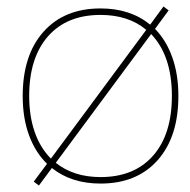

<svg xmlns="http://www.w3.org/2000/svg" viewBox="-20 -556 586 592"><path d="M84 4 125 -51Q89 -86 69.5 -139Q50 -192 50 -260Q50 -386 114 -458Q178 -530 290 -530Q382 -530 443 -480L484 -536L500 -524L458 -467Q493 -431 511.5 -378.5Q530 -326 530 -260Q530 -134 466 -62Q402 10 290 10Q200 10 140 -38L100 16ZM137 -67 431 -464Q376 -510 290 -510Q186 -510 128 -444Q70 -378 70 -260Q70 -198 87 -149Q104 -100 137 -67ZM290 -10Q394 -10 452 -76Q510 -142 510 -260Q510 -384 446 -451L152 -54Q207 -10 290 -10Z"/></svg>

Font: Enso Thin
Style: Regular
Weight: 100
Designer: Coji Morishita
Foundry: UNDERFOREST DESIGN
Version: Version 1.000